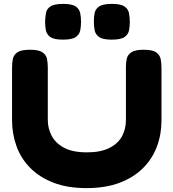

<svg xmlns="http://www.w3.org/2000/svg" viewBox="-20 -948 892 988"><path d="M425 20Q327 20 255 -8Q183 -36 135.5 -84Q88 -132 65 -195.5Q42 -259 42 -330V-600Q42 -623 46 -644Q50 -665 69 -678.5Q88 -692 134 -692Q180 -692 199 -678.5Q218 -665 222 -644Q226 -623 226 -599V-330Q226 -288 245.5 -250Q265 -212 309 -188Q353 -164 428 -164Q496 -164 540.5 -185.5Q585 -207 606.5 -244.5Q628 -282 628 -331V-605Q628 -627 632.5 -646.5Q637 -666 656 -679Q675 -692 720 -692Q766 -692 784.5 -678Q803 -664 807 -643Q811 -622 811 -599V-328Q811 -257 787.5 -194Q764 -131 716 -83Q668 -35 595.5 -7.5Q523 20 425 20ZM555 -744Q509 -744 490 -757.5Q471 -771 467 -792.5Q463 -814 463 -837Q463 -860 467 -881Q471 -902 490.5 -915Q510 -928 556 -928Q602 -928 621 -914.5Q640 -901 644 -879.5Q648 -858 648 -835Q648 -813 644 -792Q640 -771 621 -757.5Q602 -744 555 -744ZM304 -744Q258 -744 239 -757.5Q220 -771 216 -792.5Q212 -814 212 -837Q213 -860 216.5 -881Q220 -902 239.5 -915Q259 -928 305 -928Q351 -928 370 -914.5Q389 -901 393 -879.5Q397 -858 397 -835Q397 -813 393 -792Q389 -771 370 -757.5Q351 -744 304 -744Z"/></svg>

Font: Fredoka SemiExpanded
Style: Bold
Weight: 700
Width: 6
Designer: Ben Nathan
Foundry: Milena B. Brandão, Ben Nathan
Version: Version 2.001